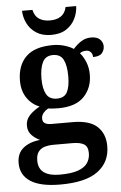

<svg xmlns="http://www.w3.org/2000/svg" viewBox="-64 -800 681 1084"><g transform="rotate(-5 276.5 -258.0)"><path d="M234 240Q121 240 65 203.5Q9 167 9 99Q9 44 45 14.5Q81 -15 141 -21Q116 -32 95 -53Q74 -74 74 -108Q74 -140 95.5 -164Q117 -188 155 -209Q111 -226 84 -266Q57 -306 57 -363Q57 -450 106.5 -499Q156 -548 259 -548Q294 -548 325.5 -538.5Q357 -529 376 -516Q398 -541 422.5 -556.5Q447 -572 478 -572Q512 -572 528.5 -555.5Q545 -539 545 -516Q545 -495 531 -478Q517 -461 480 -461Q480 -478 470 -489Q460 -500 444 -500Q423 -500 408 -489Q427 -467 440 -435Q453 -403 453 -364Q453 -289 405.5 -239.5Q358 -190 259 -190Q247 -190 229.5 -191Q212 -192 202 -194Q187 -186 175 -172Q163 -158 163 -139Q163 -122 175.5 -113.5Q188 -105 215 -105H333Q429 -105 472.5 -64Q516 -23 516 47Q516 137 447 188.5Q378 240 234 240ZM236 184Q300 184 337.5 171Q375 158 392 134Q409 110 409 77Q409 40 387 26.5Q365 13 321 13H211Q188 13 166 19Q144 25 129.5 42.5Q115 60 115 95Q115 123 127.5 143Q140 163 167 173.5Q194 184 236 184ZM256 -245Q299 -245 315 -276Q331 -307 331 -365Q331 -425 314.5 -458.5Q298 -492 255 -492Q213 -492 196 -457.5Q179 -423 179 -364Q179 -308 196.5 -276.5Q214 -245 256 -245ZM256 -606Q206 -606 172 -628Q138 -650 121 -684.5Q104 -719 103 -756H162Q170 -720 194.5 -704Q219 -688 256 -688Q293 -688 317.5 -704Q342 -720 350 -756H410Q409 -719 392 -684.5Q375 -650 341.5 -628Q308 -606 256 -606Z"/></g></svg>

Font: Noto Nastaliq Urdu SemiBold
Style: Regular
Weight: 600
Version: Version 3.007